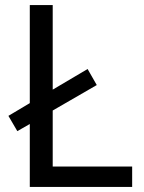

<svg xmlns="http://www.w3.org/2000/svg" viewBox="-20 -734 564 754"><path d="M97 0V-247L48 -219L13 -279L97 -329V-714H187V-382L324 -463L360 -400L187 -300V-80H499V0Z"/></svg>

Font: Noto Sans Mongolian
Style: Regular
Weight: 400
Designer: Monotype Design Team
Foundry: Monotype Imaging Inc.
Version: Version 3.001; ttfautohint (v1.8.4.7-5d5b)